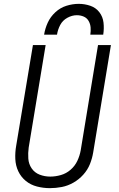

<svg xmlns="http://www.w3.org/2000/svg" viewBox="-20 -969 616 997"><path d="M239 8Q270 8 301 2Q332 -4 361 -20.5Q390 -37 412.5 -62Q435 -87 447 -117Q459 -147 464 -178L556 -735H489L399 -188Q394 -160 381.5 -133.5Q369 -107 346.5 -87.5Q324 -68 296 -60Q268 -52 241 -52Q212 -52 186 -62Q160 -72 144.5 -94.5Q129 -117 127 -145.5Q125 -174 129 -203L217 -735H151L64 -212Q58 -178 59.5 -143.5Q61 -109 75 -79.5Q89 -50 114 -29.5Q139 -9 172 -0.5Q205 8 239 8ZM209 -789H276Q280 -815 292.5 -839Q305 -863 329.5 -876.5Q354 -890 379 -890Q398 -890 414.5 -883Q431 -876 440 -860.5Q449 -845 450.5 -826.5Q452 -808 449 -789H516Q521 -821 517.5 -851.5Q514 -882 496 -905.5Q478 -929 449 -939Q420 -949 389 -949Q357 -949 325 -939Q293 -929 267.5 -905.5Q242 -882 228 -851.5Q214 -821 209 -789Z"/></svg>

Font: Iosevka Sparkle Light Oblique
Style: Regular
Weight: 300
Italic angle: -9°
Designer: Belleve Invis
Foundry: Belleve Invis
Version: Version 4.5.0; ttfautohint (v1.8.3)